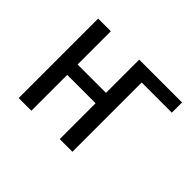

<svg xmlns="http://www.w3.org/2000/svg" viewBox="-112 -663 837 837"><g transform="rotate(45 306.5 -245.0)"><path d="M75 0V-490H153V-285H328V-490H592V-427H406V0H328V-221H153V0Z"/></g></svg>

Font: Nunito Sans 10pt Condensed
Style: Regular
Weight: 400
Width: 3
Designer: Vernon Adams
Foundry: Vernon Adams
Version: Version 3.101;gftools[0.9.27]